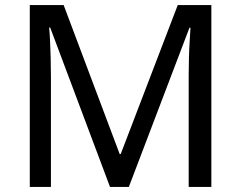

<svg xmlns="http://www.w3.org/2000/svg" viewBox="-20 -734 947 754"><path d="M412 0 177 -626H173Q175 -606 176.5 -575Q178 -544 179 -507.5Q180 -471 180 -433V0H97V-714H230L450 -129H454L678 -714H810V0H721V-439Q721 -474 722 -508.5Q723 -543 725 -573.5Q727 -604 728 -625H724L486 0Z"/></svg>

Font: hexlmalayalam05
Style: Book
Weight: 400
Designer: Jelle Bosma - Monotype Design Team
Foundry: Monotype Imaging Inc.
Version: Version 2.003